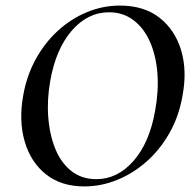

<svg xmlns="http://www.w3.org/2000/svg" viewBox="-20 -656 694 688"><path d="M282 12Q199 12 144.5 -31.5Q90 -75 68.5 -149Q47 -223 63 -313Q75 -383 107 -442Q139 -501 186 -544.5Q233 -588 290.5 -612Q348 -636 410 -636Q496 -636 551.5 -592.5Q607 -549 629 -476Q651 -403 634 -313Q621 -238 586.5 -178Q552 -118 504 -76Q456 -34 399 -11Q342 12 282 12ZM325 -14Q401 -14 458.5 -79.5Q516 -145 536 -260Q549 -331 544 -394Q539 -457 517.5 -506Q496 -555 458.5 -583.5Q421 -612 371 -612Q294 -612 237 -546Q180 -480 160 -366Q148 -298 153 -235Q158 -172 178.5 -122Q199 -72 236 -43Q273 -14 325 -14Z"/></svg>

Font: Cormorant Garamond Light SemiBold
Style: Italic
Weight: 600
Italic angle: -10°
Version: Version 4.001